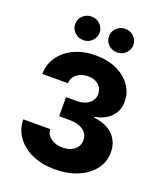

<svg xmlns="http://www.w3.org/2000/svg" viewBox="-170 -1064 1007 1184"><g transform="rotate(20 333.5 -471.5)"><path d="M330.3 9.9Q247.2 9.9 182.9 -18.6Q118.6 -47.2 81.9 -97.7Q45.1 -148.1 44.4 -213.8H221.2Q222.7 -177.9 253.6 -155.4Q284.4 -132.8 331 -132.8Q377.8 -132.8 407.7 -157.1Q437.5 -181.5 436.8 -220.2Q437.5 -258.5 404.3 -283Q371.1 -307.5 316.1 -307.5H245.4V-432.5H316.1Q364.7 -432.5 395.1 -456.3Q425.4 -480.1 425.1 -517.8Q425.4 -554.3 399.5 -577.2Q373.6 -600.1 331.7 -600.1Q287.6 -600.1 257.8 -577.2Q228 -554.3 226.9 -517H58.9Q59.7 -581.7 95 -631.4Q130.3 -681.1 191.8 -709.2Q253.2 -737.2 331.7 -737.2Q409.8 -737.2 468.9 -709.9Q528.1 -682.5 561.4 -635.5Q594.8 -588.4 594.5 -529.1Q594.8 -468 554.5 -428.1Q514.2 -388.1 451 -378.9V-373.2Q535.2 -363.3 578.5 -318.5Q621.8 -273.8 621.4 -206.7Q621.8 -143.5 584.3 -94.6Q546.9 -45.8 481.2 -17.9Q415.5 9.9 330.3 9.9ZM224.4 -799Q191.1 -799 167.4 -821.7Q143.8 -844.5 143.8 -876.1Q143.8 -908.4 167.4 -930.9Q191.1 -953.5 224.4 -953.5Q257.5 -953.5 280.7 -930.9Q304 -908.4 304 -876.1Q304 -844.5 280.7 -821.7Q257.5 -799 224.4 -799ZM446 -799Q412.6 -799 389 -821.7Q365.4 -844.5 365.4 -876.1Q365.4 -908.4 389 -930.9Q412.6 -953.5 446 -953.5Q479 -953.5 502.3 -930.9Q525.6 -908.4 525.6 -876.1Q525.6 -844.5 502.3 -821.7Q479 -799 446 -799Z"/></g></svg>

Font: Inter UI Extra Bold
Style: Regular
Weight: 800
Designer: Rasmus Andersson
Foundry: rsms
Version: 3.2;8d6f07862